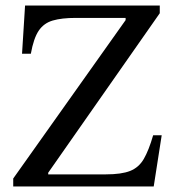

<svg xmlns="http://www.w3.org/2000/svg" viewBox="-20 -677 634 697"><path d="M538 0H28V-29L436 -604V-612H255Q204 -612 171.5 -602.5Q139 -593 120.5 -565.5Q102 -538 92 -482H60L71 -657H560V-629L155 -50V-44H364Q421 -44 452.5 -56.5Q484 -69 502 -100Q520 -131 536 -186H567Z"/></svg>

Font: STIX Two Text
Style: Regular
Weight: 400
Designer: Ross Mills, John Hudson & Paul Hanslow, Tiro Typeworks Ltd; with prior portions MicroPress Inc., and Coen Hoffman.
Foundry: Tiro Typeworks Ltd
Version: Version 2.13 b171